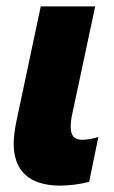

<svg xmlns="http://www.w3.org/2000/svg" viewBox="-20 -573 357 603"><path d="M167 10C195 10 231 6 260 -2L289 -143C271 -137 254 -134 238 -134C214 -134 202 -146 202 -175C202 -184 203 -194 205 -206L279 -553H108L30 -185C26 -162 23 -141 23 -122C23 -37 71 9 167 10Z"/></svg>

Font: Noto Sans Condensed Black
Style: Italic
Weight: 900
Width: 3
Italic angle: -12°
Designer: Monotype Design Team
Foundry: Monotype Imaging Inc.
Version: Version 2.013